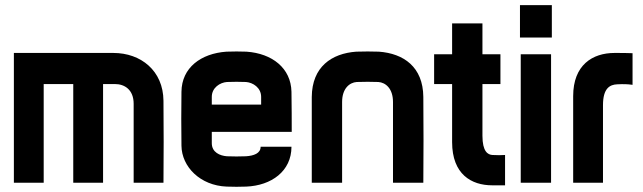

<svg xmlns="http://www.w3.org/2000/svg" viewBox="-20 -711 2500 747"><path d="M34 0H150V-384H265V0H381V-384H427C465 -384 500 -362 500 -307V0H616C617 -83 617 -236 616 -319C615 -436 528 -505 421 -505H34Z M1114 -140H994C994 -114 967 -105 937 -103C919 -102 881 -102 863 -103C836 -105 804 -118 804 -154V-198H1115C1115 -211 1115 -325 1114 -354C1112 -446 1039 -503 939 -510C925 -511 876 -511 861 -510C762 -503 687 -448 686 -354C685 -274 685 -224 686 -144C687 -62 759 11 862 15C887 16 913 16 938 15C1036 11 1114 -45 1114 -140ZM804 -304V-334C804 -370 836 -390 863 -392C878 -393 923 -393 937 -392C964 -390 996 -370 996 -334V-304Z M1509 0H1627C1628 -83 1628 -251 1627 -334C1626 -451 1550 -503 1454 -510C1440 -511 1381 -511 1366 -510C1270 -503 1194 -451 1193 -334V0H1311V-314C1311 -367 1340 -390 1368 -392C1383 -393 1438 -393 1452 -392C1480 -390 1509 -367 1509 -314Z M1895 10H1945V-108C1929 -107 1915 -107 1896 -108C1878 -109 1857 -121 1857 -183V-384H1927V-500H1857V-620H1739V-500H1669V-384H1739V-158C1739 -33 1814 10 1895 10Z M2006 -500V0H2124V-500ZM2003 -565H2127V-691H2003Z M2371 -505C2285 -505 2210 -458 2210 -337V0H2326V-302C2326 -367 2352 -382 2382 -383C2406 -384 2419 -384 2441 -381V-504C2422 -505 2395 -505 2371 -505Z"/></svg>

Font: Fervojo
Style: Bold
Weight: 700
Designer: kohakuno
Version: ver.1.0